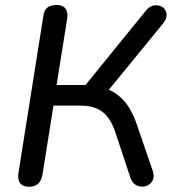

<svg xmlns="http://www.w3.org/2000/svg" viewBox="-20 -732 691 760"><path d="M52.9 -46.6 151.7 -669.4Q154.6 -692 167.8 -702.1Q181 -712.3 204.5 -712.3Q228.3 -712.3 239.1 -698.2Q249.8 -684.2 246 -658.4L203.9 -395.5H326L305.3 -379.3L557.6 -690Q576.6 -713.5 602 -710.9Q627.3 -708.4 636.6 -686.8Q646 -665.2 625.6 -639.3L399 -362.1L356.7 -391.7Q416.5 -383.5 456.3 -347.6Q496.1 -311.7 519 -246.5L584.1 -57.3Q595 -26.8 577 -7.8Q558.9 11.1 532.2 5.6Q505.5 0.1 495.8 -29.5L437.5 -205.6Q418.6 -264 385.9 -289Q353.3 -313.9 298.9 -313.9H191.6L148.1 -40.3Q140 7.3 94.3 7.3Q70.5 7.3 59.7 -6.8Q49 -20.8 52.9 -46.6Z"/></svg>

Font: SN Pro Thin
Style: Italic
Weight: 200
Italic angle: -9°
Designer: Tobias Whetton
Foundry: Supernotes
Version: Version 1.003;Glyphs 3.3 (3324)